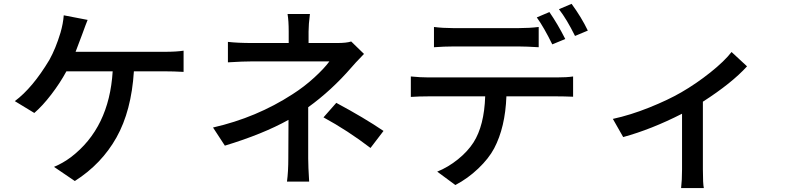

<svg xmlns="http://www.w3.org/2000/svg" viewBox="-20 -879 4040 981"><path d="M366.2 -614.3H820.3Q881.8 -614.3 918 -620.1V-511.7Q867.2 -514.6 820.3 -514.6H664.1Q651.4 -312.5 575.2 -176.8Q499 -41 362.3 45.9L255.9 -26.4Q300.8 -44.9 342.8 -76.2Q538.1 -225.6 555.7 -514.6H319.3Q287.1 -455.1 242.2 -396.5Q197.3 -337.9 155.3 -301.8L55.7 -362.3Q146.5 -429.7 232.4 -573.2Q264.6 -630.9 289.1 -711.9Q302.7 -758.8 305.7 -800.8L427.7 -777.3Q419.9 -758.8 399.4 -702.1Q388.7 -672.9 366.2 -614.3Z M1554.7 -331.1V-69.3Q1554.7 -29.3 1559.6 48.8H1446.3Q1453.1 -2 1453.1 -69.3Q1453.1 -202.1 1454.1 -266.6Q1322.3 -193.4 1128.9 -134.8L1068.4 -227.5Q1291 -278.3 1474.6 -397.5Q1534.2 -435.5 1585.4 -482.4Q1636.7 -529.3 1663.1 -565.4H1271.5Q1222.7 -565.4 1144.5 -560.5V-665Q1195.3 -659.2 1268.6 -659.2H1455.1V-717.8Q1455.1 -772.5 1449.2 -807.6H1563.5Q1556.6 -752.9 1556.6 -717.8V-659.2H1703.1Q1750 -659.2 1774.4 -667L1839.8 -603.5Q1786.1 -547.9 1775.4 -534.2Q1673.8 -417 1554.7 -331.1ZM1632.8 -279.3 1698.2 -353.5Q1841.8 -276.4 1939.5 -210L1873 -123Q1756.8 -211.9 1632.8 -279.3Z M2868.2 -679.7 2801.8 -652.3Q2759.8 -738.3 2722.7 -790L2787.1 -817.4Q2829.1 -756.8 2868.2 -679.7ZM2631.8 -641.6H2294.9Q2252 -641.6 2197.3 -637.7V-741.2Q2242.2 -735.4 2293.9 -735.4H2631.8Q2685.5 -735.4 2732.4 -741.2V-637.7Q2668 -641.6 2631.8 -641.6ZM2169.9 -483.4H2824.2Q2877 -483.4 2908.2 -488.3V-384.8Q2861.3 -386.7 2824.2 -386.7H2567.4Q2561.5 -228.5 2504.9 -121.1Q2477.5 -69.3 2423.8 -18.1Q2370.1 33.2 2306.6 66.4L2213.9 -2Q2269.5 -24.4 2319.8 -64.9Q2370.1 -105.5 2399.4 -151.4Q2454.1 -237.3 2459 -386.7H2169.9Q2121.1 -386.7 2079.1 -383.8V-488.3Q2127.9 -483.4 2169.9 -483.4ZM2835.9 -832 2900.4 -859.4Q2951.2 -790 2983.4 -722.7L2918 -695.3Q2876 -780.3 2835.9 -832Z M3717.8 -613.3 3796.9 -540Q3718.8 -454.1 3571.3 -359.4V-13.7Q3571.3 61.5 3576.2 82H3460Q3464.8 41 3464.8 -13.7V-297.9Q3307.6 -217.8 3164.1 -178.7L3111.3 -271.5Q3201.2 -291 3297.4 -329.6Q3393.6 -368.2 3460.9 -407.2Q3537.1 -451.2 3609.4 -508.8Q3681.6 -566.4 3717.8 -613.3Z"/></svg>

Font: Gen Shin Gothic Medium
Style: Regular
Weight: 500
Designer: [Source Han Sans]
Ryoko NISHIZUKA  (kana & ideographs); Paul D. Hunt (Latin, Greek & Cyrillic); Wenlong ZHANG  (bopomofo
Version: Version 1.002.20150607